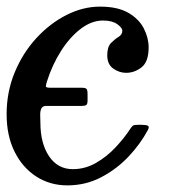

<svg xmlns="http://www.w3.org/2000/svg" viewBox="-22 -550 530 580"><path d="M427 -407Q427 -363.5 405.8 -346.8Q384.5 -330 359 -330Q338.5 -330 320.2 -342.8Q302 -355.5 302 -383Q302 -408.5 313.2 -420Q324.5 -431.5 336 -438.5Q347.5 -445.5 347.5 -457Q347.5 -466 332.2 -477Q317 -488 289 -488Q255 -488 222.2 -463.2Q189.5 -438.5 162.8 -396.8Q136 -355 119.5 -303Q117 -294.5 116.5 -289.8Q116 -285 129 -285H222.5Q235.5 -285 239 -281.8Q242.5 -278.5 242.5 -266V-246Q242.5 -235.5 238.5 -232.8Q234.5 -230 224.5 -230H117.5Q106 -230 102.5 -221.5Q99 -213 99.5 -201.5Q100 -190 100 -180Q100 -117 126.2 -78Q152.5 -39 198 -39Q235 -39 267.8 -57.8Q300.5 -76.5 327 -104.8Q353.5 -133 372 -161.5Q376 -168 379.8 -170.5Q383.5 -173 394.5 -173H405Q420 -173 425 -170Q430 -167 424.5 -157Q402.5 -115.5 366.5 -77.2Q330.5 -39 283.5 -14.5Q236.5 10 181.5 10Q129 10 87.5 -16.8Q46 -43.5 22 -91.8Q-2 -140 -2 -205Q-2 -272.5 22.5 -331.5Q47 -390.5 88 -435Q129 -479.5 179 -504.8Q229 -530 280 -530Q333.5 -530 365.8 -511.2Q398 -492.5 412.5 -464Q427 -435.5 427 -407Z"/></svg>

Font: Besley
Style: Italic
Weight: 400
Italic angle: -13°
Designer: Owen Earl
Foundry: indestructible type*
Version: Version 4.000; ttfautohint (v1.8.4.7-5d5b)